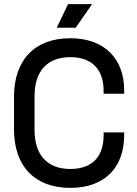

<svg xmlns="http://www.w3.org/2000/svg" viewBox="-20 -900 668 934"><path d="M311 -880 256 -765H348L428 -880ZM48 -428V-272C48 -90 150 14 322 14C490 14 584 -86 584 -242V-256H484V-242C484 -144 434 -78 322 -78C210 -78 148 -146 148 -268V-432C148 -554 210 -622 322 -622C434 -622 484 -555 484 -458V-444H584V-462C584 -612 490 -714 322 -714C150 -714 48 -610 48 -428Z"/></svg>

Font: Space Text Medium
Style: Regular
Weight: 500
Designer: Florian Karsten (Space Text), Colophon Foundry (Space Mono)
Foundry: Florian Karsten
Version: Version 1.003;PS 001.003;hotconv 1.0.88;makeotf.lib2.5.64775